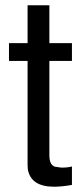

<svg xmlns="http://www.w3.org/2000/svg" viewBox="-20 -688 318 731"><path d="M253.9 -523.9V-456.1H168V-97.2Q168 -59.1 189.9 -53.2L213.9 -49.8Q238.8 -49.8 253.9 -54.2V16.1Q214.8 22.9 186 22.9Q97.2 22.9 85.9 -43.9L85 -60.1V-456.1H14.2V-523.9H85V-668H168V-523.9Z"/></svg>

Font: SolaimanLipiNormal
Style: Normal
Weight: 400
Designer: Solaiman Karim
Version: Version 1.6.1 ; ttfautohint (v1.5.65-e2d9)